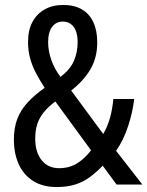

<svg xmlns="http://www.w3.org/2000/svg" viewBox="-20 -744 594 774"><path d="M235 -724Q279 -724 309.5 -706.5Q340 -689 356 -655Q372 -621 372 -573Q372 -512 345 -465.5Q318 -419 267 -379L396 -204Q413 -232 423 -267.5Q433 -303 437 -345H521Q515 -292 496.5 -235.5Q478 -179 448 -136L554 0H450L394 -76Q369 -50 342 -30Q315 -10 282.5 0Q250 10 209 10Q152 10 113.5 -14.5Q75 -39 55.5 -82Q36 -125 36 -182Q36 -228 49.5 -264Q63 -300 91 -330.5Q119 -361 160 -390Q140 -421 125 -449.5Q110 -478 101.5 -508.5Q93 -539 93 -575Q93 -622 110.5 -655Q128 -688 160 -706Q192 -724 235 -724ZM203 -335Q175 -314 157 -292Q139 -270 130.5 -244.5Q122 -219 122 -185Q122 -130 148 -98Q174 -66 218 -66Q259 -66 290 -85Q321 -104 347 -138ZM233 -657Q206 -657 190 -635.5Q174 -614 174 -574Q174 -539 187 -502Q200 -465 224 -434Q262 -463 277.5 -497.5Q293 -532 293 -575Q293 -614 277 -635.5Q261 -657 233 -657Z"/></svg>

Font: Noto Sans Condensed
Style: Regular
Weight: 400
Width: 3
Version: Version 2.013